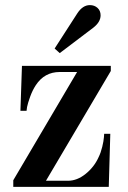

<svg xmlns="http://www.w3.org/2000/svg" viewBox="-20 -732 500 752"><path d="M32 0H406L412 -208H388L387 -194C386.3 -184.7 384.2 -172.3 380.5 -157C376.8 -141.7 372 -128 366 -116C354.7 -90.7 337.8 -69 315.5 -51C293.2 -33 270 -24 246 -24H160L414 -454V-474H66L60 -298H84L86 -313C88 -323 92 -336.3 98 -353C104 -369.7 111.3 -384.7 120 -398C142.7 -432.7 174 -450 214 -450H282L32 -26ZM194 -542 214 -524 346 -624C364.7 -638.7 374 -654.7 374 -672C374 -684 370 -693.7 362 -701C354 -708.3 344 -712 332 -712C313.3 -712 297 -701.3 283 -680Z"/></svg>

Font: Km Standard TT
Style: Bold
Weight: 700
Designer: Alexey Kryukov <alexios@thessalonica.org.ru>
Version: Version 2.0.2